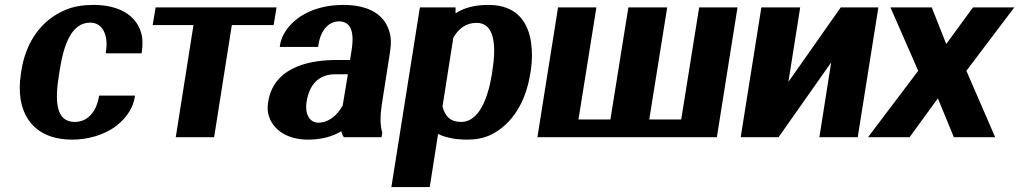

<svg xmlns="http://www.w3.org/2000/svg" viewBox="-20 -558 4146 781"><path d="M65 -257C59 -220 59 -185 64 -153C80 -58 146 10 274 10C340 10 400 -10 442 -38C481 -65 519 -107 528 -162L529 -169H383L382 -162C369 -96 332 -62 284 -62C208 -62 202 -144 220 -255L223 -273C240 -382 273 -466 347 -466C395 -466 422 -419 411 -348L410 -341H556L557 -348C561 -376 561 -404 553 -428C532 -495 466 -538 360 -538C318 -538 280 -532 247 -518C152 -479 86 -392 67 -271Z M601 -456H767L695 0H851L923 -456H1093L1105 -528H613Z M1071 -144C1067 -121 1068 -101 1075 -82C1094 -28 1150 10 1233 10C1290 10 1335 -4 1368 -24C1371 -15 1373 -7 1379 0H1532L1535 -18C1526 -49 1526 -85 1533 -132L1567 -350C1572 -381 1571 -409 1563 -432C1542 -501 1477 -538 1377 -538C1307 -538 1248 -521 1202 -491C1165 -466 1127 -426 1119 -374L1118 -367H1274L1275 -374C1285 -440 1320 -471 1359 -471C1405 -471 1423 -432 1410 -353L1404 -314H1349C1214 -314 1091 -272 1071 -144ZM1227 -143C1240 -227 1288 -256 1345 -256H1395L1374 -129C1352 -88 1316 -59 1275 -59C1242 -59 1219 -90 1227 -143Z M1572 203H1728L1762 -13C1789 0 1827 10 1881 10C1915 10 1949 4 1977 -10C2063 -52 2119 -143 2137 -259L2139 -270C2145 -310 2145 -346 2141 -379C2130 -468 2082 -538 1967 -538C1909 -538 1868 -526 1833 -504V-528H1688ZM1780 -125 1824 -405C1846 -442 1875 -465 1919 -465C1990 -465 2000 -377 1983 -272L1981 -257C1964 -152 1926 -62 1856 -62C1812 -62 1790 -85 1780 -125Z M2166 0H2896L2980 -528H2824L2751 -72H2621L2694 -528H2536L2463 -72H2333L2406 -528H2250Z M2993 0H3147L3361 -304L3313 0H3469L3553 -528H3400L3187 -225L3235 -528H3077Z M3511 0H3680L3795 -158L3860 0H4028L3911 -270L4106 -528H3938L3829 -379L3770 -528H3602L3715 -270Z"/></svg>

Font: Aerodynamic
Style: BdObl
Weight: 500
Designer: Google
Version: Version 2.000980; 2014